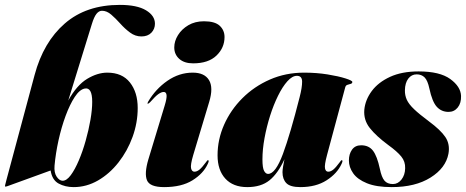

<svg xmlns="http://www.w3.org/2000/svg" viewBox="-27 -755 1905 785"><path d="M348.5 -656.5 252 -344Q287 -407 329.2 -432.5Q371.5 -458 411.5 -458Q472.5 -458 504.2 -417.8Q536 -377.5 536 -313.5Q536 -253 515 -195.2Q494 -137.5 457.5 -91Q421 -44.5 373.8 -17.2Q326.5 10 274 10Q239.5 10 212.8 -4.5Q186 -19 180 -58L6.5 5Q4.5 5.5 1.2 6.8Q-2 8 -4.5 8Q-7.5 8 -6.2 2.5Q-5 -3 -0.5 -20L114.5 -448.5Q150.5 -583 238 -659Q325.5 -735 463 -735Q533 -735 569.8 -713Q606.5 -691 606.5 -658Q606.5 -636.5 591.8 -621.2Q577 -606 551 -606Q526 -606 504.8 -621.8Q483.5 -637.5 464.8 -658.5Q446 -679.5 427.8 -695.2Q409.5 -711 390 -711Q377.5 -711 367.5 -698.5Q357.5 -686 348.5 -656.5ZM319.5 -393Q298.5 -389 278.5 -358.5Q258.5 -328 241.2 -281.2Q224 -234.5 212.2 -181.2Q200.5 -128 196 -78Q193.5 -49 204.8 -32.5Q216 -16 229 -16Q245.5 -16 262.5 -39Q279.5 -62 295.2 -99Q311 -136 323.2 -179.5Q335.5 -223 342.8 -265Q350 -307 350 -338.5Q350 -399 319.5 -393Z M762.5 -496Q726.5 -496 706 -514.2Q685.5 -532.5 685.5 -561Q685.5 -587 700.8 -611.5Q716 -636 743.2 -652Q770.5 -668 807 -668Q851.5 -668 871.2 -649.8Q891 -631.5 891 -603.5Q891 -559.5 858 -527.8Q825 -496 762.5 -496ZM763 -121Q751 -80.5 754.2 -66.8Q757.5 -53 768 -53Q778 -53 788.5 -61.5Q799 -70 814.5 -91Q819 -97 820.2 -98.5Q821.5 -100 823.5 -100Q829.5 -100 822.5 -85Q804.5 -45.5 760 -17.8Q715.5 10 644 10Q585.5 10 574 -17.8Q562.5 -45.5 579.5 -103L646.5 -324Q655.5 -353.5 654 -366.2Q652.5 -379 642.5 -379Q633 -379 620.8 -370.5Q608.5 -362 586.5 -337Q580.5 -331 577.5 -331Q574 -331 578.5 -339Q609 -391 657.2 -424.5Q705.5 -458 761 -458Q809 -458 827.5 -427.5Q846 -397 828.5 -339Z M1310 -121Q1299 -80 1301.8 -66.5Q1304.5 -53 1315 -53Q1325 -53 1335.5 -61.5Q1346 -70 1361.5 -91Q1366 -97 1367.2 -98.5Q1368.5 -100 1370.5 -100Q1376.5 -100 1369.5 -85Q1351.5 -45.5 1308.2 -17.8Q1265 10 1201 10Q1159.5 10 1143.8 -6.2Q1128 -22.5 1128 -51Q1128 -60 1130.5 -74.8Q1133 -89.5 1136 -104Q1109.5 -46 1075 -18Q1040.5 10 984 10Q926 10 894.2 -24.8Q862.5 -59.5 862.5 -120Q862.5 -184.5 889.2 -245Q916 -305.5 964 -353.5Q1012 -401.5 1076.5 -429.8Q1141 -458 1216.5 -458Q1267 -458 1312 -450.8Q1357 -443.5 1385.2 -434.5Q1413.5 -425.5 1413.5 -420Q1413.5 -414 1407 -412.2Q1400.5 -410.5 1393.5 -408.2Q1386.5 -406 1384.5 -398ZM1046 -103.5Q1046 -68.5 1052.8 -56.2Q1059.5 -44 1069 -44Q1099.5 -44 1129.8 -125.8Q1160 -207.5 1198 -357.5Q1208.5 -398 1208.2 -421.5Q1208 -445 1187 -445Q1168 -445 1148 -422.8Q1128 -400.5 1109.8 -363.5Q1091.5 -326.5 1077.2 -281.5Q1063 -236.5 1054.5 -190.2Q1046 -144 1046 -103.5Z M1579.5 -2.5Q1600 -2.5 1614.5 -21Q1629 -39.5 1629.5 -67Q1630.5 -94.5 1613.5 -115.2Q1596.5 -136 1560.5 -162Q1510.5 -199 1484.8 -231.8Q1459 -264.5 1462.5 -306.5Q1466.5 -347 1493 -382.8Q1519.5 -418.5 1567.8 -440.8Q1616 -463 1684.5 -463Q1771 -463 1813.8 -432Q1856.5 -401 1858 -363Q1859 -333.5 1844.5 -315.5Q1830 -297.5 1807 -297.5Q1778 -297.5 1759 -318.2Q1740 -339 1728.5 -393Q1721.5 -426 1709 -438.5Q1696.5 -451 1676.5 -451Q1655.5 -451 1642.2 -433.5Q1629 -416 1628.5 -386Q1628 -365.5 1636.2 -347.2Q1644.5 -329 1666 -308.5Q1687.5 -288 1726.5 -259Q1774 -224 1793.8 -194.8Q1813.5 -165.5 1806.5 -126.5Q1795.5 -68 1733.2 -29Q1671 10 1574.5 10Q1512 10 1473.2 -5.8Q1434.5 -21.5 1417 -46.5Q1399.5 -71.5 1399.5 -99Q1399.5 -125 1412.2 -143Q1425 -161 1449.5 -161Q1481 -161 1498 -138.8Q1515 -116.5 1526 -65Q1533 -30.5 1544.8 -16.5Q1556.5 -2.5 1579.5 -2.5Z"/></svg>

Font: Fraunces 144pt S000 Black
Style: Italic
Weight: 900
Italic angle: -16°
Version: Version 1.000; ttfautohint (v1.8.3)